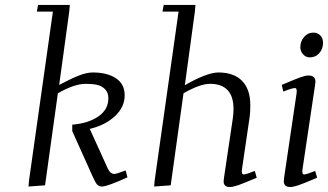

<svg xmlns="http://www.w3.org/2000/svg" viewBox="-20 -749 1326 776"><path d="M95.2 4.9 97.2 -19 193.8 -702.1H128.9L133.8 -729H262.2L259.8 -702.1L219.2 -405.8Q267.6 -431.6 299.1 -443.8Q330.6 -456.1 355 -456.1Q413.6 -456.1 448.7 -432.6Q483.9 -409.2 483.9 -363.8Q483.9 -315.9 444.3 -279.3Q404.8 -242.7 342.8 -228L404.8 -91.8Q416 -64.5 423.6 -55.2Q431.2 -45.9 441.9 -45.9Q450.2 -45.9 487.8 -60.1L495.1 -32.2Q413.1 4.9 392.1 4.9Q378.9 4.9 371.3 -4.6Q363.8 -14.2 352.1 -41L272 -219.2V-245.1Q336.9 -250.5 377.4 -278.3Q418 -306.2 418 -352.1Q418 -375 404.3 -388.7Q390.6 -402.3 371.8 -406.2Q353 -410.2 326.2 -410.2Q280.8 -410.2 213.9 -372.1L162.1 0Z M603 4.9 605 -19 701.7 -702.1H636.7L641.6 -729H770L767.6 -702.1L727.1 -404.8Q817.4 -456.1 862.8 -456.1Q925.3 -456.1 958.5 -422.1Q991.7 -388.2 991.7 -323.2Q991.7 -294.9 988.8 -274.9L958 -64.9Q955.1 -43.9 964.8 -43.9Q974.1 -43.9 1009.8 -58.1L1017.6 -30.8Q965.3 -8.3 943.4 -0.7Q921.4 6.8 908.7 6.8Q883.8 6.8 883.8 -16.1Q883.8 -19.5 885.7 -33.2L920.9 -270Q923.8 -291.5 923.8 -308.1Q923.8 -410.2 828.6 -410.2Q788.6 -410.2 721.7 -372.1L669.9 0Z M1118.7 -405.8Q1173.3 -429.2 1193.8 -436.5Q1214.4 -443.8 1226.6 -443.8Q1254.9 -443.8 1254.9 -418.9Q1254.9 -415.5 1252.9 -401.9L1202.6 -64.9Q1199.7 -43.9 1209 -43.9Q1218.3 -43.9 1253.9 -58.1L1261.7 -30.8Q1209.5 -8.3 1187.5 -0.7Q1165.5 6.8 1152.8 6.8Q1127 6.8 1127 -17.1Q1127 -21.5 1128.9 -35.2L1178.7 -372.1Q1181.6 -393.1 1171.9 -393.1Q1160.6 -393.1 1125 -378.9ZM1193.8 -558.1Q1193.8 -582 1209 -599.6Q1224.1 -617.2 1246.6 -617.2Q1262.7 -617.2 1274.2 -606.2Q1285.6 -595.2 1285.6 -576.2Q1285.6 -551.3 1270.5 -534.2Q1255.4 -517.1 1231.9 -517.1Q1215.8 -517.1 1204.8 -529.8Q1193.8 -542.5 1193.8 -558.1Z"/></svg>

Font: Dehuti Alt
Style: Italic
Weight: 400
Version: Version 1.2